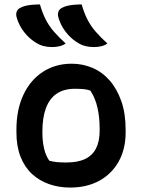

<svg xmlns="http://www.w3.org/2000/svg" viewBox="-20 -834 640 865"><path d="M303 -547Q352 -547 396 -528.5Q440 -510 473.5 -472Q507 -434 526.5 -378.5Q546 -323 546 -250V-237Q546 -162 514.5 -106Q483 -50 427 -19.5Q371 11 296 11Q245 11 201 -4.5Q157 -20 124 -50.5Q91 -81 72.5 -128Q54 -175 54 -238V-250Q54 -340 85.5 -407Q117 -474 173.5 -510.5Q230 -547 303 -547ZM317 -434Q268 -434 235.5 -412Q203 -390 187 -347Q171 -304 171 -242V-235Q171 -200 178 -167.5Q185 -135 202 -110Q220 -105 238 -103.5Q256 -102 279 -102Q331 -102 364 -118Q397 -134 413 -166Q429 -198 429 -246V-252Q429 -306 419 -349.5Q409 -393 387 -426Q373 -431 356.5 -432.5Q340 -434 317 -434ZM160 -814Q170 -778 185 -748Q200 -718 222.5 -692Q245 -666 276 -638Q263 -629 247.5 -625.5Q232 -622 215 -622Q194 -622 176.5 -626.5Q159 -631 143 -641Q123 -653 105.5 -670.5Q88 -688 75 -709.5Q62 -731 55 -756Q51 -769 55 -781Q59 -793 72 -799Q83 -805 96 -808Q109 -811 125.5 -812.5Q142 -814 160 -814ZM348 -814Q358 -778 373 -748Q388 -718 410.5 -692Q433 -666 464 -638Q451 -629 435.5 -625.5Q420 -622 403 -622Q382 -622 364.5 -626.5Q347 -631 331 -641Q311 -653 293.5 -670.5Q276 -688 263 -709.5Q250 -731 243 -756Q239 -769 243 -781Q247 -793 260 -799Q271 -805 284 -808Q297 -811 313.5 -812.5Q330 -814 348 -814Z"/></svg>

Font: Recursive Casual SemiBold
Style: Regular
Weight: 600
Version: Version 1.047